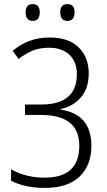

<svg xmlns="http://www.w3.org/2000/svg" viewBox="-20 -907 524 937"><path d="M413 -549Q413 -628 363.5 -676Q314 -724 224 -724Q166 -724 121.5 -706.5Q77 -689 42 -659L71 -619Q101 -643 136 -658.5Q171 -674 220 -674Q282 -674 318.5 -640Q355 -606 355 -545Q355 -397 181 -397H102V-346H180Q367 -346 367 -196Q367 -40 198 -40Q105 -40 34 -81V-25Q101 10 200 10Q310 10 368 -45Q426 -100 426 -195Q426 -349 277 -372V-375Q339 -389 376 -433Q413 -477 413 -549ZM274 -847Q274 -805 309 -805Q344 -805 344 -847Q344 -887 309 -887Q274 -887 274 -847ZM105 -847Q105 -805 140 -805Q174 -805 174 -847Q174 -887 140 -887Q105 -887 105 -847Z"/></svg>

Font: Noto Sans UI SemiCondensed Light
Style: Regular
Weight: 300
Width: 4
Designer: Monotype Design Team
Foundry: Monotype Imaging Inc.
Version: Version 1.901